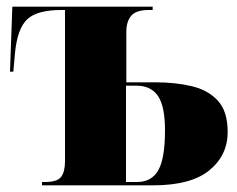

<svg xmlns="http://www.w3.org/2000/svg" viewBox="-20 -556 712 576"><path d="M106 0V-10H115Q152 -10 163.5 -25.5Q175 -41 175 -72V-526H164Q91 -526 61.5 -498Q32 -470 25 -397L20 -341H10L17 -536H438V-526H426Q388 -526 373.5 -508.5Q359 -491 359 -461V-309H448Q506 -309 555 -297.5Q604 -286 633.5 -254Q663 -222 663 -160Q663 -90 608 -45Q553 0 439 0ZM391 -10Q435 -10 455 -45.5Q475 -81 475 -165Q475 -237 454 -268Q433 -299 389 -299H358V-10Z"/></svg>

Font: Noto Serif Display SemiCondensed Black
Style: Regular
Weight: 900
Width: 4
Designer: Monotype Design Team
Foundry: Monotype Imaging Inc.
Version: Version 2.009